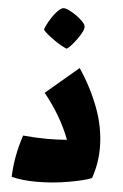

<svg xmlns="http://www.w3.org/2000/svg" viewBox="-59 -882 618 963"><g transform="rotate(5 250.0 -400.5)"><path d="M464 -158Q464 -79 438 -4Q403 11 323 25Q243 39 163 39Q88 39 36 25Q39 -78 75 -186Q140 -180 199 -180Q250 -180 296 -184Q251 -302 164 -409L328 -548Q389 -458 426.5 -358Q464 -258 464 -158ZM133 -724Q137 -740 152 -766.5Q167 -793 186 -815Q205 -837 219 -840Q232 -842 259 -827.5Q286 -813 309 -792.5Q332 -772 334 -760Q339 -742 307.5 -697.5Q276 -653 255 -639Q230 -648 189.5 -676Q149 -704 133 -724Z"/></g></svg>

Font: Lalezar
Style: Regular
Weight: 400
Designer: Borna Izadpanah
Foundry: Borna Izadpanah
Version: Version 1.003;November 28, 2018;FontCreator 11.5.0.2421 64-b